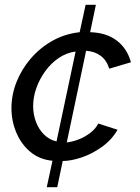

<svg xmlns="http://www.w3.org/2000/svg" viewBox="-20 -665 588 805"><path d="M176 120 200 9Q146 4 107.5 -28Q69 -60 48.5 -109Q28 -158 28 -211Q28 -267 49 -320.5Q70 -374 108.5 -419Q147 -464 199 -493.5Q251 -523 314 -530L339 -645H382L358 -530Q426 -528 469.5 -495Q513 -462 529 -404L438 -377Q427 -413 401.5 -431.5Q376 -450 341 -452L260 -68Q282 -70 308.5 -80Q335 -90 358 -107.5Q381 -125 392 -147L473 -121Q448 -78 406.5 -48.5Q365 -19 321 -4.5Q277 10 243 10L220 120ZM119 -221Q119 -185 131 -153.5Q143 -122 165 -100.5Q187 -79 217 -72L297 -449Q259 -444 226.5 -422Q194 -400 170 -367Q146 -334 132.5 -296Q119 -258 119 -221Z"/></svg>

Font: Raleway Thin Medium
Style: Italic
Weight: 500
Italic angle: -12°
Version: Version 4.026